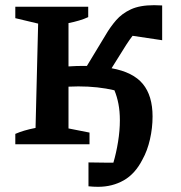

<svg xmlns="http://www.w3.org/2000/svg" viewBox="-20 -556 696 740"><path d="M39 0V-40Q55 -47 73.5 -52.5Q92 -58 117 -63L127 -465L39 -486V-530H320V-490Q305 -483 285 -477Q265 -471 244 -467V-300Q275 -302 300 -302Q308 -302 315 -302L387 -421Q405 -452 427.5 -478Q450 -504 484.5 -520Q519 -536 574 -536Q584 -536 605 -535V-401L491 -418Q480 -404 467 -384L410 -293Q493 -278 530.5 -232.5Q568 -187 568 -107Q568 -63 558 -19Q548 25 529 59Q501 114 457 139Q413 164 358 164Q349 164 339.5 163.5Q330 163 321 162V70Q358 71 394 71Q406 71 417 71Q428 34 435 -9.5Q442 -53 442 -92Q442 -127 436.5 -155.5Q431 -184 421 -208Q358 -223 282 -223Q263 -223 244 -222V-61L325 -45V0Z"/></svg>

Font: Piazzolla SC SemiBold
Style: Regular
Weight: 600
Designer: Juan Pablo del Peral
Foundry: Huerta Tipografica
Version: Version 1.330